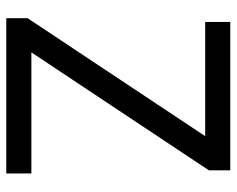

<svg xmlns="http://www.w3.org/2000/svg" viewBox="-91 -663 754 612"><g transform="rotate(90 286.0 -357.0)"><path d="M533 0V-80H147L523 -646V-714H50V-634H414L38 -68V0Z"/></g></svg>

Font: Noto Sans Brahmi
Style: Regular
Weight: 400
Designer: Monotype Design Team
Foundry: Monotype Imaging Inc.
Version: Version 2.004